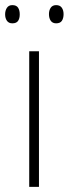

<svg xmlns="http://www.w3.org/2000/svg" viewBox="-32 -729 268 749"><path d="M120 0H82V-529H120ZM-12 -673Q-12 -688 -5 -698.5Q2 -709 16 -709Q32 -709 38.5 -699Q45 -689 45 -673Q45 -657 38.5 -647.5Q32 -638 16 -638Q2 -638 -5 -648Q-12 -658 -12 -673ZM159 -674Q159 -689 166 -699Q173 -709 187 -709Q202 -709 209 -699Q216 -689 216 -674Q216 -658 209.5 -648Q203 -638 187 -638Q173 -638 166 -648Q159 -658 159 -674Z"/></svg>

Font: Noto Sans Ethiopic SemiCondensed ExtraLight
Style: Regular
Weight: 200
Width: 4
Designer: Monotype Design Team
Foundry: Monotype Imaging Inc.
Version: Version 2.102; ttfautohint (v1.8.4.7-5d5b)